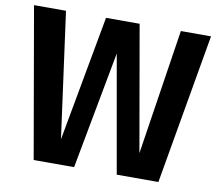

<svg xmlns="http://www.w3.org/2000/svg" viewBox="-81 -843 1071 940"><g transform="rotate(10 454.5 -373.5)"><path d="M894 -747H744L648 -123L539 -747H372L258 -123L173 -747H14L144 0H345L454 -584L557 0H764Z"/></g></svg>

Font: Glow Sans TC Normal
Style: Bold
Weight: 700
Designer: Ryoko NISHIZUKA (kana, bopomofo & ideographs); Paul D. Hunt (Latin, Greek & Cyrillic); Sandoll Communications, Soo-young
Version: Version 0.93